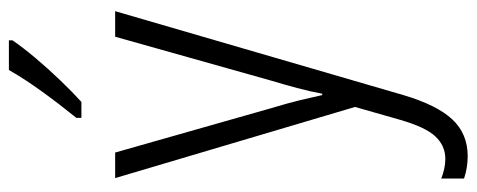

<svg xmlns="http://www.w3.org/2000/svg" viewBox="-332 -472 1046 421"><g transform="rotate(-90 190.5 -262.0)"><path d="M10 -532H66L163 -191Q175 -151 181 -126Q187 -101 192 -78H195Q200 -105 207.5 -133Q215 -161 224 -191L320 -532H376L192 100Q170 174 138.5 207.5Q107 241 58 241Q45 241 33 239Q21 237 9 233V183Q19 187 30 189.5Q41 192 52 192Q81 192 101.5 170Q122 148 138 92L166 -6ZM312 -757Q297 -735 273.5 -707Q250 -679 224 -652Q198 -625 177 -606H142V-617Q172 -654 199.5 -692Q227 -730 247 -765H312Z"/></g></svg>

Font: Noto Sans Tamil Condensed Light
Style: Regular
Weight: 300
Width: 3
Designer: Jelle Bosma - Monotype Design Team
Foundry: Monotype Imaging Inc.
Version: Version 2.004; ttfautohint (v1.8.4.7-5d5b)